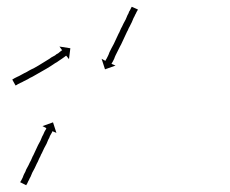

<svg xmlns="http://www.w3.org/2000/svg" viewBox="-20 -556 676 565"><path d="M18 -323Q20 -324 23 -326Q27 -328 31 -330Q36 -332 41 -335Q47 -338 52 -341Q59 -344 65 -348Q72 -352 79 -355Q86 -359 93 -363Q93 -363 93 -363Q93 -363 93 -363Q93 -363 93 -363Q93 -363 93 -363Q100 -367 106 -371Q106 -371 106 -371Q106 -371 106 -371Q106 -371 106 -371Q106 -371 106 -371Q113 -375 119 -379Q119 -379 119 -379Q119 -379 119 -379Q119 -379 119 -379Q119 -379 119 -379Q126 -383 131 -387Q131 -387 131 -387Q131 -387 131 -387Q131 -387 131 -387Q131 -387 131 -387Q137 -390 142 -393Q142 -393 142 -393Q142 -393 142 -393Q142 -393 142 -393Q142 -393 142 -393Q146 -397 151 -399Q151 -399 151 -399Q151 -399 151 -399Q151 -399 151 -399Q151 -399 151 -399Q154 -402 157 -404Q160 -406 161 -407Q162 -408 163 -408L155 -419L187 -414L183 -382L175 -392Q174 -392 173 -391Q171 -390 169 -388Q166 -386 162 -383Q162 -383 162 -383Q162 -383 162 -383Q162 -383 162 -383Q162 -383 162 -383Q158 -380 153 -377Q153 -377 153 -377Q153 -377 153 -377Q153 -377 153 -377Q153 -377 153 -377Q148 -373 142 -370Q142 -370 142 -370Q142 -370 142 -370Q142 -370 142 -370Q142 -370 142 -370Q136 -366 130 -362Q130 -362 130 -362Q130 -362 130 -362Q130 -362 130 -362Q130 -362 130 -362Q123 -358 117 -354Q117 -354 117 -354Q117 -354 117 -354Q117 -354 117 -354Q117 -354 117 -354Q110 -350 103 -346Q103 -346 103 -346Q103 -346 103 -346Q103 -346 103 -346Q103 -346 103 -346Q96 -342 89 -338Q82 -334 75 -330Q68 -327 62 -323Q56 -320 50 -317Q45 -314 40 -312Q36 -310 32 -308Q30 -306 27 -305Q26 -305 26 -304L16 -322Q17 -322 18 -323ZM385 -526Q384 -525 383.5 -523.5Q383 -522 382 -521Q380 -516 378 -513Q376 -508 373 -503Q372 -500 370.5 -497Q369 -494 368 -491Q365 -485 361 -477Q359 -474 357.5 -470Q356 -466 354 -463Q352 -459 350.5 -455.5Q349 -452 347 -448Q345 -444 343.5 -440.5Q342 -437 340 -433Q338 -429 336.5 -425.5Q335 -422 333 -419Q331 -415 329.5 -412Q328 -409 326 -405Q323 -399 320 -393Q319 -391 318 -388.5Q317 -386 316 -383Q315 -381 314 -379Q313 -377 312 -375Q311 -374 309 -370Q309 -370 309 -369.5Q309 -369 308 -368L320 -363L289 -352L279 -383L290 -377Q291 -378 291 -379Q292 -380 294 -384Q295 -386 296 -388Q297 -390 298 -392Q299 -394 300 -396.5Q301 -399 302 -402Q305 -408 308 -414Q310 -417 311.5 -420.5Q313 -424 315 -427Q317 -431 318.5 -434.5Q320 -438 322 -442Q324 -446 325.5 -449.5Q327 -453 329 -457Q331 -460 332.5 -464Q334 -468 336 -472Q338 -475 339.5 -478.5Q341 -482 343 -486Q345 -489 346.5 -492.5Q348 -496 350 -499Q351 -502 352.5 -505Q354 -508 355 -511Q357 -514 358 -516.5Q359 -519 360 -522Q363 -526 364 -529Q365 -531 365.5 -532Q366 -533 367 -535Q367 -535 368 -536L386 -528Q385 -527 385 -526ZM40 -21Q41 -23 43 -26Q44 -28 45 -30Q46 -32 47 -34Q48 -37 49 -39.5Q50 -42 51 -44Q53 -47 54.5 -50.5Q56 -54 57 -57Q59 -60 60.5 -63.5Q62 -67 64 -70Q66 -74 67.5 -77.5Q69 -81 71 -84Q73 -88 74.5 -92Q76 -96 78 -99Q80 -103 81.5 -106.5Q83 -110 85 -114Q87 -118 88.5 -121.5Q90 -125 92 -129Q94 -132 95.5 -135.5Q97 -139 99 -142Q100 -145 101.5 -148Q103 -151 104 -154Q108 -161 109 -164Q111 -169 113 -172Q115 -175 116 -177Q116 -178 116 -179L105 -185L136 -196L146 -165L134 -170Q134 -170 134 -169Q133 -166 131 -163Q129 -160 127 -156Q126 -153 125 -150.5Q124 -148 122 -145Q121 -142 119.5 -139Q118 -136 117 -133Q115 -130 113.5 -126.5Q112 -123 110 -120Q108 -116 106.5 -112.5Q105 -109 103 -105Q101 -102 99.5 -98Q98 -94 96 -91Q94 -87 92.5 -83Q91 -79 89 -76Q87 -72 85.5 -68.5Q84 -65 82 -61Q80 -58 78.5 -54.5Q77 -51 75 -48Q74 -45 72.5 -42Q71 -39 70 -36Q67 -31 65 -26Q63 -23 61 -18Q60 -16 59.5 -15Q59 -14 58 -13Q58 -11 57 -11L39 -20Q40 -21 40 -21Z"/></svg>

Font: FRB American Cursive Just Arrows Black
Style: Bold Italic
Weight: 900
Italic angle: -25°
Version: Version 2.0;Modular Font Editor K font №1